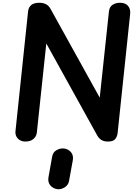

<svg xmlns="http://www.w3.org/2000/svg" viewBox="-20 -1024 1006 1389"><path d="M163.5 0Q129.5 0 109 -21.8Q88.5 -43.5 92 -75.5L183 -940.5Q186.5 -972.5 206.8 -988.2Q227 -1004 264 -1004Q290.5 -1004 311.2 -994.2Q332 -984.5 345.5 -960L701.5 -317.5L768 -940.5Q771.5 -973.5 794 -988.8Q816.5 -1004 848.5 -1004Q887 -1004 906.2 -981.5Q925.5 -959 921.5 -922L831 -62.5Q828.5 -38 814.5 -19Q800.5 0 760.5 0Q732.5 0 714 -11.2Q695.5 -22.5 684 -43L315 -709.5L246.5 -65Q244 -39 222.8 -19.5Q201.5 0 163.5 0ZM391.5 344Q363 339.5 344 317Q325 294.5 330.5 259.5L357 111Q362 78 388.2 62.8Q414.5 47.5 442 50Q472.5 53.5 492.5 75.8Q512.5 98 507 133.5L480 282.5Q474.5 316 446.2 332.5Q418 349 391.5 344Z"/></svg>

Font: Edu NSW ACT Hand Pre
Style: Regular
Weight: 400
Designer: Tina and Corey Anderson, Eben Sorkin, Mirko Velimirovic
Foundry: Sorkin Type Co.
Version: Version 2.000